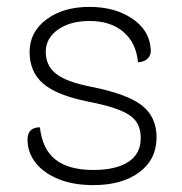

<svg xmlns="http://www.w3.org/2000/svg" viewBox="-20 -529 530 558"><path d="M60 -123Q60 -159 96 -159Q103 -95 141.5 -65Q180 -35 251 -35Q317 -35 353 -58.5Q389 -82 389 -127Q389 -157 375.5 -176Q362 -195 329 -208.5Q296 -222 235 -234Q145 -252 105.5 -286Q66 -320 66 -378Q66 -436 115 -472.5Q164 -509 240 -509Q313 -509 363.5 -475.5Q414 -442 418 -387Q420 -370 410 -359.5Q400 -349 381 -348Q376 -404 339 -436Q302 -468 240 -468Q184 -468 148.5 -443Q113 -418 113 -378Q113 -338 143 -314.5Q173 -291 244 -277Q350 -256 392.5 -222.5Q435 -189 435 -130Q435 -66 385 -28.5Q335 9 251 9Q193 9 150 -8.5Q107 -26 83.5 -56Q60 -86 60 -123Z"/></svg>

Font: K2D Thin
Style: Regular
Weight: 100
Designer: Katatrad Aksorn Co.,Ltd.
Foundry: Cadson Demak Co.,Ltd.
Version: Version 1.000; ttfautohint (v1.6)